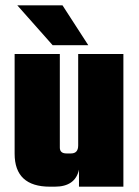

<svg xmlns="http://www.w3.org/2000/svg" viewBox="-20 -702 524 722"><path d="M274 -499H444V0H277V-64Q263 0 186 0H168Q35 0 35 -124V-499H205V-147Q205 -125 230 -125H247Q274 -125 274 -155ZM312 -532H178L45 -682H215Z"/></svg>

Font: Teko
Style: Bold
Weight: 700
Designer: Manushi Parikh, Jonny Pinhorn
Foundry: Indian Type Foundry
Version: Version 1.106;PS 1.0;hotconv 1.0.78;makeotf.lib2.5.61930; tt